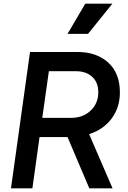

<svg xmlns="http://www.w3.org/2000/svg" viewBox="-20 -1029 700 1049"><path d="M40 0 144 -745H403Q508 -745 571.5 -687Q635 -629 635 -524Q635 -442 590 -381.5Q545 -321 467 -296L595 0H468L349 -280H196L157 0ZM211 -385H368Q433 -385 475 -424.5Q517 -464 517 -525Q517 -579 483.5 -609.5Q450 -640 395 -640H247ZM349 -844 446 -1009H594L461 -844Z"/></svg>

Font: Plus Jakarta Sans SemiBold
Style: Italic
Weight: 600
Italic angle: -8°
Designer: Gumpita Rahayu
Foundry: Tokotype
Version: Version 2.071; ttfautohint (v1.8.4.7-5d5b);gftools[0.9.29]